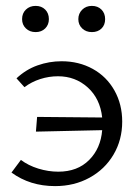

<svg xmlns="http://www.w3.org/2000/svg" viewBox="-20 -627 477 652"><path d="M55 -562Q55 -582 68 -594.5Q81 -607 101 -607Q121 -607 133.5 -594.5Q146 -582 146 -562Q146 -543 133.5 -530.5Q121 -518 101 -518Q81 -518 68 -530.5Q55 -543 55 -562ZM246 -562Q246 -581 259 -594Q272 -607 292 -607Q312 -607 324.5 -594.5Q337 -582 337 -562Q337 -542 324.5 -530Q312 -518 292 -518Q272 -518 259 -530.5Q246 -543 246 -562ZM395 -214Q395 -152 365.5 -102Q336 -52 284 -23.5Q232 5 167 5Q82 5 19 -41L51 -84Q76 -65 110 -54.5Q144 -44 178 -44Q243 -44 282.5 -83.5Q322 -123 327 -185L102 -180L106 -230L327 -228Q320 -292 278 -330Q236 -368 177 -368Q146 -368 116.5 -358.5Q87 -349 63 -331L36 -361Q68 -391 107.5 -405Q147 -419 189 -419Q248 -419 295 -393Q342 -367 368.5 -320Q395 -273 395 -214Z"/></svg>

Font: Ysabeau Infant
Style: Regular
Weight: 400
Designer: Christian Thalmann (Catharsis Fonts)
Version: Version 0.003